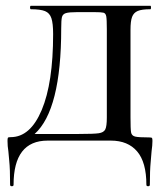

<svg xmlns="http://www.w3.org/2000/svg" viewBox="-20 -488 577 665"><path d="M508 0Q508 15 505 36Q505 42 502 72Q499 102 499 152Q499 157 493 157Q487 157 487 152Q487 74 455 36.5Q423 -1 364 -1H145Q27 -1 27 152Q27 157 21 157Q15 157 15 152Q15 97 12 69Q9 41 9 36Q6 18 6 0Q6 -9 7.5 -11Q9 -13 17 -13Q85 -13 124.5 -107Q164 -201 164 -370Q164 -407 158 -425Q152 -443 136 -449.5Q120 -456 87 -456Q84 -456 84 -462Q84 -468 87 -468H501Q503 -468 503 -462Q503 -456 501 -456Q471 -456 457 -450Q443 -444 437.5 -429.5Q432 -415 432 -385V-81Q432 -41 434 -29.5Q436 -18 448 -15Q460 -12 497 -12Q505 -12 506.5 -10Q508 -8 508 0ZM350 -387Q350 -421 348 -431.5Q346 -442 338.5 -444Q331 -446 306 -446H248Q219 -446 208 -442.5Q197 -439 194.5 -428.5Q192 -418 192 -389Q192 -107 100 -24H253Q305 -24 322 -26.5Q339 -29 344.5 -39.5Q350 -50 350 -81Z"/></svg>

Font: Cormorant SC SemiBold
Style: Regular
Weight: 600
Designer: Christian Thalmann (Catharsis Fonts)
Version: Version 3.000